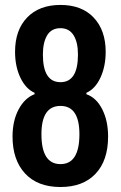

<svg xmlns="http://www.w3.org/2000/svg" viewBox="-20 -749 490 778"><path d="M225.1 8.8Q132.3 8.8 81.5 -46.1Q30.8 -101.1 30.8 -195.8Q30.8 -259.8 55.7 -306.2Q80.6 -352.5 120.1 -367.2V-373Q84.5 -388.7 62.7 -434.1Q41 -479.5 41 -539.1Q41 -627.4 90.1 -678.2Q139.2 -729 225.1 -729Q311.5 -729 359.9 -677.5Q408.2 -626 408.2 -539.1Q408.2 -480 387 -434.3Q365.7 -388.7 330.1 -373V-367.2Q370.6 -353 394.3 -306.2Q418 -259.3 418 -195.8Q418 -98.6 367.2 -44.9Q316.4 8.8 225.1 8.8ZM147.9 -205.1Q147.9 -84 225.1 -84Q301.8 -84 301.8 -205.1Q301.8 -319.8 225.1 -319.8Q147.9 -319.8 147.9 -205.1ZM153.8 -527.8Q153.8 -416 225.1 -416Q295.9 -416 295.9 -527.8Q295.9 -578.6 277.8 -606.7Q259.8 -634.8 225.1 -634.8Q188.5 -634.8 171.1 -606Q153.8 -577.1 153.8 -527.8Z"/></svg>

Font: Lumene Sans Condensed
Style: Bold
Weight: 600
Width: 3
Designer: Deni Anggara
Version: Version 1.003;Glyphs 3.1.2 (3151)